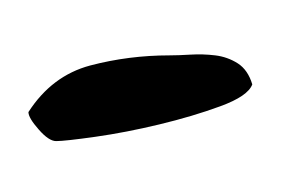

<svg xmlns="http://www.w3.org/2000/svg" viewBox="-50 -682 190 129"><g transform="rotate(-90 44.5 -618.0)"><path d="M13.7 -674.8Q13.7 -679.7 21.5 -686.5Q29.3 -693.4 33.2 -693.4Q57.6 -677.7 64.5 -651.9Q71.3 -626 71.3 -598.6Q71.3 -592.8 71.8 -584.5Q72.3 -576.2 71.3 -567.9Q70.3 -559.6 65.9 -552.7Q61.5 -545.9 51.8 -543Q43.9 -545.9 37.1 -564.5Q30.3 -583 24.9 -605.5Q19.5 -627.9 16.6 -648.4Q13.7 -668.9 13.7 -674.8Z"/></g></svg>

Font: Annie Use Your Telescope
Style: Regular
Weight: 400
Designer: Kimberly Geswein
Foundry: Kimberly Geswein
Version: Version 1.002 2001